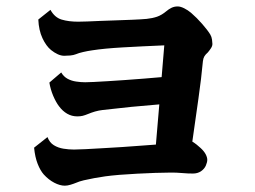

<svg xmlns="http://www.w3.org/2000/svg" viewBox="-20 -589 800 602"><path d="M171.9 -361.8Q179.7 -348.6 191.9 -342Q204.1 -335.4 218.8 -333.3Q233.4 -331.1 247.1 -331.1Q255.4 -331.1 274.2 -332Q293 -333 318.4 -334.5Q343.8 -335.9 372.8 -338.1Q401.9 -340.3 431.2 -342.5Q460.4 -344.7 486.8 -347.2L495.1 -446.8Q423.8 -443.8 364.7 -440.4Q305.7 -437 269 -431.2Q254.9 -429.2 241 -426Q227.1 -422.9 217.8 -418.9Q210.4 -416 200.2 -415Q189.9 -414.1 181.2 -414.1Q171.9 -414.1 161.1 -418.9Q150.4 -423.8 140.1 -432.1Q124.5 -444.8 113 -469.5Q101.6 -494.1 100.1 -527.8L138.2 -558.1Q151.4 -534.2 173.3 -527.6Q195.3 -521 225.1 -521Q235.8 -521 253.9 -521.7Q272 -522.5 293.7 -523.4Q315.4 -524.4 335.9 -524.9Q366.7 -525.9 395.5 -527.1Q424.3 -528.3 439.9 -529.8Q458 -531.7 472.4 -536.6Q486.8 -541.5 502 -554.2Q508.8 -560.1 517.6 -564.5Q526.4 -568.8 537.1 -568.8Q545.9 -568.8 557.6 -563Q569.3 -557.1 579.1 -548.8Q597.2 -533.2 614 -513.9Q630.9 -494.6 639.2 -481Q643.6 -473.6 644.8 -464.6Q646 -455.6 646 -451.2Q646 -444.8 641.6 -438Q637.2 -431.2 631.8 -424.8Q624.5 -418.5 620.8 -412.4Q617.2 -406.2 616.2 -397Q611.3 -343.8 602.1 -279.3Q592.8 -214.8 583 -145Q590.3 -140.6 596.7 -135.5Q603 -130.4 608.9 -125Q619.6 -115.2 624.8 -105.5Q629.9 -95.7 629.9 -87.9Q629.9 -80.6 625.5 -70.1Q621.1 -59.6 609.9 -51.8Q599.1 -44.9 585 -44.9Q579.1 -44.9 569.3 -45.2Q559.6 -45.4 543.9 -46.9Q535.2 -47.9 514.6 -47.9Q494.1 -47.9 466.6 -46.9Q439 -45.9 409.9 -44.4Q380.9 -43 354.5 -40.8Q328.1 -38.6 310.1 -36.1Q293.5 -33.7 275.6 -30.5Q257.8 -27.3 242.7 -23.7Q227.5 -20 219.2 -16.1Q210.9 -12.7 201.2 -9.8Q191.4 -6.8 183.1 -6.8Q168 -6.8 150.1 -16.1Q132.3 -25.4 117.2 -42Q106.4 -54.2 98.1 -75.2Q89.8 -96.2 86.9 -126L128.9 -159.2Q135.3 -142.1 148.7 -133.8Q162.1 -125.5 179 -122.8Q195.8 -120.1 211.9 -120.1Q224.1 -120.1 247.8 -121.3Q271.5 -122.6 301.5 -124.3Q331.5 -126 361.8 -127.9Q388.7 -129.9 416 -131.8Q443.4 -133.8 468.8 -135.7L479.5 -261.7Q436 -258.3 391.6 -253.9Q347.2 -249.5 301.8 -244.1Q289.6 -242.7 277.8 -239.3Q266.1 -235.8 256.8 -231.9Q246.1 -227.5 239 -225.8Q231.9 -224.1 222.2 -224.1Q205.1 -224.1 190.7 -232.4Q176.3 -240.7 165 -255.9Q155.3 -268.6 146.7 -288.8Q138.2 -309.1 134.8 -330.1Z"/></svg>

Font: BIZ UDPMincho
Style: Bold
Weight: 700
Designer: TypeBank Co., Ltd.
Foundry: Morisawa Inc.
Version: Version 1.06